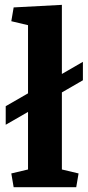

<svg xmlns="http://www.w3.org/2000/svg" viewBox="-20 -783 367 803"><path d="M3.9 -338.9 97.2 -392.6V-677.7L27.3 -694.3L37.1 -752L238.8 -762.7V-473.6L326.7 -524.4V-447.3L238.8 -396.5V-74.2L308.6 -57.6L298.8 0H37.1L27.3 -57.6L97.2 -74.2V-314.9L3.9 -261.2Z"/></svg>

Font: NoticiaText-Bold
Style: Bold
Weight: 700
Designer: JM Sole
Foundry: JM Sole
Version: Version 1.003